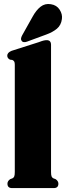

<svg xmlns="http://www.w3.org/2000/svg" viewBox="-20 -960 337 980"><path d="M240.5 -731V-82.5Q240.5 -66.5 243.2 -59.8Q246 -53 252 -50L264 -45.5Q278 -36 278 -22.5Q278 0 254.5 0H41.5Q18 0 18 -22.5Q18 -36 32 -45.5L44 -50Q50 -53 52.8 -59.8Q55.5 -66.5 55.5 -82.5V-629.5Q55.5 -641 52.5 -646Q49.5 -651 43 -654L31 -655.5Q17 -662.5 17 -676Q17 -691.5 39 -700.5L178.5 -745Q194 -751 202.5 -753Q211 -755 218.5 -755Q240.5 -755 240.5 -731ZM146.5 -875Q164.5 -908 187.2 -925.8Q210 -943.5 239.5 -938.5Q269.5 -934 284.5 -910.5Q299.5 -887 296 -863Q292 -831.5 270.5 -813.5Q249 -795.5 215.5 -783.5L118 -747.5Q110.5 -744.5 102.5 -745Q94.5 -745.5 90.5 -751.5Q86 -757.5 87.5 -764.8Q89 -772 93 -779.5Z"/></svg>

Font: Fraunces 144pt S050 Black
Style: Regular
Weight: 900
Version: Version 1.000; ttfautohint (v1.8.3)